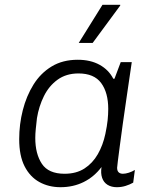

<svg xmlns="http://www.w3.org/2000/svg" viewBox="-20 -770 646 800"><path d="M232 10Q183 10 144 -11.5Q105 -33 82.5 -77Q60 -121 60 -190Q60 -252 75 -311Q90 -370 119.5 -417.5Q149 -465 195 -493Q241 -521 304 -521Q357 -521 395 -500Q433 -479 452 -442H457L483 -511H529Q518 -436 508.5 -371Q499 -306 491.5 -253Q484 -200 479 -160.5Q474 -121 471 -98.5Q468 -76 468 -71Q468 -58 474.5 -52Q481 -46 492 -46Q503 -46 517 -50.5Q531 -55 542 -62L535 -9Q521 -1 503.5 4.5Q486 10 467 10Q444 10 428 0Q412 -10 405.5 -29Q399 -48 403 -74Q372 -33 328.5 -11.5Q285 10 232 10ZM249 -46Q298 -46 332 -68Q366 -90 387.5 -127.5Q409 -165 419 -212Q426 -245 428.5 -269.5Q431 -294 431 -316Q431 -384 401.5 -424Q372 -464 307 -464Q256 -464 220 -438Q184 -412 163 -369.5Q142 -327 134 -278Q131 -252 129 -232Q127 -212 127 -195Q127 -129 154.5 -87.5Q182 -46 249 -46ZM308 -591 407 -750H481V-747L366 -591Z"/></svg>

Font: Chivo ExtraLight
Style: Italic
Weight: 250
Italic angle: -8.05°
Designer: Hector Gatti
Foundry: Omnibus-Type
Version: Version 2.002